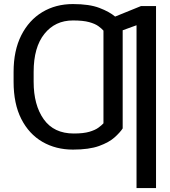

<svg xmlns="http://www.w3.org/2000/svg" viewBox="-20 -742 852 965"><path d="M764.2 -711.6V203.1H666.2V-615.1L596.6 -589.8V-96.6Q583.8 -76.7 556.1 -51.7Q528.4 -26.6 478 -8.3Q427.6 9.9 346.6 9.9Q260.7 9.9 193.2 -29.1Q125.7 -68.2 87 -144.2Q48.3 -220.2 48.3 -331V-380.7Q48.3 -487.9 86.8 -564.3Q125.4 -640.6 192.6 -681.1Q259.9 -721.6 346.6 -721.6Q429 -721.6 479.6 -702.2Q530.2 -682.9 558.6 -658.7L688.9 -711.6ZM149.1 -377.8V-331Q149.1 -213.8 199.9 -142.4Q250.7 -71 350.9 -71Q399.9 -71 429.2 -79.7Q458.5 -88.4 474.6 -100.3Q490.8 -112.2 500 -122.2V-588.1Q490.8 -598.7 474.4 -610.6Q458.1 -622.5 427.9 -630.9Q397.7 -639.2 346.6 -639.2Q257.1 -639.2 203.1 -571.7Q149.1 -504.3 149.1 -380.7Z"/></svg>

Font: Inter UI
Style: Regular
Weight: 400
Designer: Rasmus Andersson
Foundry: rsms
Version: 3.2;8d6f07862